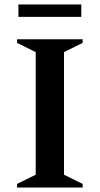

<svg xmlns="http://www.w3.org/2000/svg" viewBox="-20 -835 444 855"><path d="M56 0V-16L139 -57V-603L56 -644V-660H348V-644L265 -603V-57L348 -16V0ZM62 -760V-815H342V-760Z"/></svg>

Font: Spectral SC SemiBold
Style: Regular
Weight: 600
Designer: Jean-Baptiste Levee
Foundry: Production Type
Version: Version 2.001